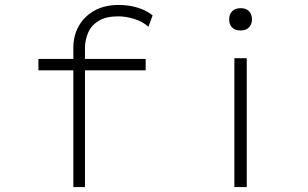

<svg xmlns="http://www.w3.org/2000/svg" viewBox="-20 -755 1243 775"><path d="M276 0V-561Q276 -611 298 -650Q320 -689 361 -712Q402 -735 459 -735Q502 -735 537.5 -723.5Q573 -712 596 -693L579 -647Q556 -668 522 -678.5Q488 -689 457 -689Q408 -689 378.5 -671Q349 -653 336 -623.5Q323 -594 323 -560V0H304Q297 0 291 0Q285 0 276 0ZM135 -471V-517H568V-471ZM926 0V-520H976V0ZM951 -632Q929 -632 917 -644Q905 -656 905 -677Q905 -697 917 -709.5Q929 -722 951 -722Q973 -722 985 -710Q997 -698 997 -677Q997 -657 985 -644.5Q973 -632 951 -632Z"/></svg>

Font: Lexend Zetta ExtraLight
Style: Regular
Weight: 250
Version: Version 1.007